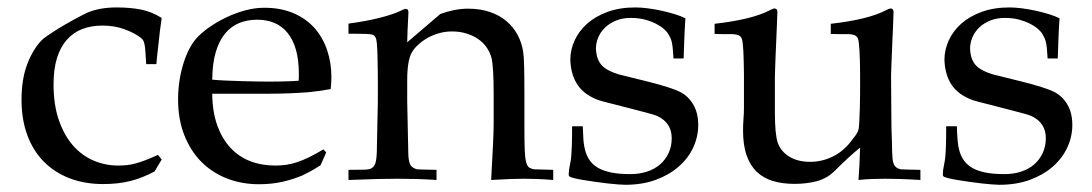

<svg xmlns="http://www.w3.org/2000/svg" viewBox="-20 -494 2996 527"><path d="M423.8 -56.2 404.3 -23.4Q370.6 -5.4 337.6 2.9Q304.7 11.2 263.2 11.2Q211.9 11.2 170.4 -4.9Q128.9 -21 99.6 -51Q70.3 -81.1 54.7 -123.8Q39.1 -166.5 39.1 -220.2Q39.1 -277.8 55.4 -319.6Q71.8 -361.3 95.7 -384.8Q100.6 -389.6 110.4 -396.2Q120.1 -402.8 132.3 -410.6Q144.5 -418.5 158.2 -426.3Q171.9 -434.1 184.1 -440.9Q196.3 -447.8 206.1 -452.6Q215.8 -457.5 220.2 -459.5Q254.4 -473.6 299.8 -473.6Q337.4 -473.6 366.9 -467.8Q396.5 -461.9 423.8 -444.8Q423.3 -440.4 421.9 -430.7Q420.4 -420.9 418.9 -408.7Q417.5 -396.5 416 -382.6Q414.6 -368.7 413.1 -356.2Q411.6 -343.8 410.6 -333.5Q409.7 -323.2 409.2 -317.9H381.3Q379.9 -338.4 379.2 -350.8Q378.4 -363.3 377 -370.8Q375.5 -378.4 373.3 -382.6Q371.1 -386.7 366.7 -390.1Q349.1 -403.8 321.5 -413.8Q293.9 -423.8 261.2 -423.8Q230.5 -423.8 205.8 -414.3Q181.2 -404.8 163.6 -385Q146 -365.2 136.5 -335Q127 -304.7 127 -262.7Q127 -206.5 141.4 -164.8Q155.8 -123 179.9 -95.2Q204.1 -67.4 236.3 -53.5Q268.6 -39.6 304.2 -39.6Q317.4 -39.6 328.6 -40.8Q339.8 -42 352.3 -45.4Q364.7 -48.8 379.4 -54.4Q394 -60.1 413.6 -68.8Z M875.5 -75.7 859.9 -40.5Q843.3 -29.8 831.1 -23.2Q818.8 -16.6 810.5 -12.7Q785.6 -2 755.6 4.9Q725.6 11.7 690.9 11.7Q643.1 11.7 602.3 -4.4Q561.5 -20.5 532 -50.5Q502.4 -80.6 485.6 -123.8Q468.8 -167 468.8 -220.7Q468.8 -249.5 473.1 -275.6Q477.5 -301.8 484.6 -323.5Q491.7 -345.2 500.7 -361.8Q509.8 -378.4 519 -388.7Q533.2 -404.3 554.4 -419.2Q575.7 -434.1 600.6 -446Q625.5 -458 652.3 -465.3Q679.2 -472.7 705.6 -472.7Q751 -472.7 785.6 -457.8Q820.3 -442.9 843.3 -417Q866.2 -391.1 877.9 -356.4Q889.6 -321.8 889.6 -282.7Q889.6 -275.9 889.2 -267.6Q888.7 -259.3 887.7 -249.5Q852.5 -243.2 824.7 -240.7Q798.3 -238.8 772 -237.8Q745.6 -236.8 719.2 -236.8H562.5Q563 -188 575.9 -151.1Q588.9 -114.3 611.6 -89.4Q634.3 -64.5 665.8 -52Q697.3 -39.6 735.4 -39.6Q751.5 -39.6 766.1 -41.7Q780.8 -43.9 796.1 -49.1Q811.5 -54.2 828.9 -62.7Q846.2 -71.3 867.7 -84ZM562.5 -275.4Q576.2 -273.9 599.4 -272.9Q622.6 -272 646.2 -271.2Q669.9 -270.5 689.2 -270.3Q708.5 -270 714.4 -270Q747.1 -270 768.3 -270.8Q789.6 -271.5 799.8 -272.5Q800.3 -278.3 800.3 -282.7Q800.3 -287.1 800.3 -290.5Q800.3 -329.6 792.2 -357.7Q784.2 -385.7 769 -404.1Q753.9 -422.4 732.9 -431.2Q711.9 -439.9 685.5 -439.9Q658.7 -439.9 636.2 -430.7Q613.8 -421.4 597.4 -401.4Q581.1 -381.3 572 -350.3Q563 -319.3 562.5 -275.4Z M936.5 0V-27.8L982.9 -28.3Q992.7 -28.8 998.3 -31.5Q1003.9 -34.2 1007.3 -39.6Q1010.7 -44.9 1012.2 -53.7Q1013.7 -62.5 1014.2 -74.7Q1014.2 -81.1 1017.1 -214.8V-272.9Q1017.1 -287.1 1016.8 -305.9Q1016.6 -324.7 1016.1 -342.8Q1015.6 -360.8 1014.4 -374.5Q1013.2 -388.2 1010.7 -391.1Q1008.8 -394 1007.3 -396Q1005.9 -397.9 1000.7 -399.2Q995.6 -400.4 984.9 -400.9Q974.1 -401.4 954.1 -401.4H936.5V-429.2Q986.3 -436 1022.2 -445.1Q1058.1 -454.1 1080.6 -464.8Q1090.8 -470.2 1093.8 -469.7Q1101.1 -469.7 1101.1 -460Q1101.1 -455.1 1099.9 -435.3Q1098.6 -415.5 1097.7 -377.9L1188.5 -455.6Q1229 -470.2 1264.2 -470.2Q1297.9 -470.2 1324.5 -461.2Q1351.1 -452.1 1370.1 -436Q1389.2 -419.9 1400.6 -398.4Q1412.1 -377 1416 -352.1Q1418 -340.8 1418.7 -310.3Q1419.4 -279.8 1419.4 -229.5V-143.1Q1419.4 -106.9 1420.2 -85Q1420.9 -63 1423.6 -51Q1426.3 -39.1 1431.6 -34.9Q1437 -30.8 1446.3 -29.3L1498.5 -27.8V0Q1474.6 -2 1454.6 -2.7Q1434.6 -3.4 1418.9 -3.4Q1405.3 -3.4 1382.8 -2.7Q1360.4 -2 1328.1 0Q1331.5 -61.5 1333.3 -99.1Q1335 -136.7 1335 -152.3V-234.4Q1335 -311 1329.1 -335Q1324.7 -351.1 1315.2 -364.5Q1305.7 -377.9 1291.5 -387.5Q1277.3 -397 1259.5 -402.3Q1241.7 -407.7 1220.7 -407.7Q1203.1 -407.7 1186 -403.1Q1168.9 -398.4 1154.5 -390.4Q1140.1 -382.3 1128.7 -372.1Q1117.2 -361.8 1110.4 -350.1Q1097.7 -327.6 1097.7 -273.9V-214.8Q1100.6 -88.4 1100.6 -77.6Q1100.6 -55.7 1105 -44.4Q1109.4 -33.2 1124.5 -29.3Q1127.4 -28.8 1178.2 -27.8V0Q1148.4 -2 1121.8 -2.7Q1095.2 -3.4 1070.3 -3.4Q1049.8 -3.4 1016.8 -2.7Q983.9 -2 936.5 0Z M1550.3 -147.5H1579.6Q1580.1 -128.4 1581.3 -111.3Q1582.5 -94.2 1586.7 -79.6Q1590.8 -64.9 1599.1 -53.2Q1607.4 -41.5 1621.8 -33.2Q1636.2 -24.9 1657.7 -20.5Q1679.2 -16.1 1710 -16.1Q1734.9 -16.1 1755.9 -22.9Q1776.9 -29.8 1791.7 -42.7Q1806.6 -55.7 1815.2 -74Q1823.7 -92.3 1823.7 -114.7Q1823.7 -156.7 1784.7 -175.3Q1780.8 -177.2 1768.3 -180.9Q1755.9 -184.6 1739.3 -188.7Q1722.7 -192.9 1704.3 -197.8Q1686 -202.6 1669.4 -206.8Q1652.8 -210.9 1640.6 -214.1Q1628.4 -217.3 1624 -218.8Q1584.5 -232.9 1565.7 -260.5Q1546.9 -288.1 1545.4 -329.6Q1545.4 -356.9 1557.1 -382.8Q1568.8 -408.7 1591.6 -429Q1614.3 -449.2 1647.7 -461.4Q1681.2 -473.6 1724.1 -473.6Q1738.8 -473.6 1757.8 -471.2Q1776.9 -468.8 1795.9 -464.6Q1814.9 -460.4 1832.3 -455.1Q1849.6 -449.7 1861.3 -443.8Q1859.4 -416 1858.4 -388.9Q1857.4 -361.8 1856.4 -333.5H1828.6Q1827.6 -352.1 1826.4 -362.8Q1825.2 -373.5 1823.5 -380.1Q1821.8 -386.7 1819.6 -390.9Q1817.4 -395 1814.5 -400.4Q1811 -406.7 1802.5 -414.3Q1793.9 -421.9 1780.8 -428.7Q1767.6 -435.5 1750.2 -440.2Q1732.9 -444.8 1710.9 -444.8Q1689 -444.8 1671.4 -437.7Q1653.8 -430.7 1641.4 -418.9Q1628.9 -407.2 1622.3 -391.8Q1615.7 -376.5 1615.7 -359.9Q1617.2 -330.6 1631.6 -314.9Q1646 -299.3 1679.2 -289.6L1760.3 -269.5Q1791 -261.7 1812.3 -254.9Q1833.5 -248 1844.7 -242.7Q1868.2 -231.4 1882.3 -208Q1896.5 -184.6 1896.5 -150.9Q1896.5 -118.7 1882.6 -88.9Q1868.7 -59.1 1842.5 -36.4Q1816.4 -13.7 1779.5 -0.2Q1742.7 13.2 1696.3 13.2Q1689.5 13.2 1676 12.2Q1662.6 11.2 1646.2 9.3Q1629.9 7.3 1612.5 4.9Q1595.2 2.4 1580.6 0Q1565.9 -2.4 1555.4 -5.1Q1544.9 -7.8 1543 -9.8Q1541 -11.2 1541 -14.6Q1541 -26.4 1543.9 -39.6Q1546.9 -52.7 1547.9 -64Q1548.8 -73.7 1549.6 -94.5Q1550.3 -115.2 1550.3 -147.5Z M2506.3 -27.8V0Q2474.1 -2 2450.2 -2.7Q2426.3 -3.4 2409.7 -3.4Q2391.6 -3.4 2373.3 -2.7Q2355 -2 2336.4 0Q2339.4 -39.6 2340.8 -88.9Q2311.5 -65.4 2271 -24.9Q2250.5 -4.4 2222.4 3.2Q2194.3 10.7 2160.6 10.7Q2127.9 10.7 2101.8 2.9Q2075.7 -4.9 2057.4 -22.2Q2039.1 -39.6 2029.3 -67.6Q2019.5 -95.7 2019.5 -136.2Q2019.5 -153.3 2020.8 -168.5Q2022 -183.6 2022 -198.2V-281.7Q2022 -282.7 2022 -289.8Q2022 -296.9 2021.7 -307.6Q2021.5 -318.4 2021.2 -330.8Q2021 -343.3 2020.3 -354.7Q2019.5 -366.2 2018.6 -375.2Q2017.6 -384.3 2016.1 -387.7Q2013.7 -394.5 2006.6 -397.5Q1999.5 -400.4 1983.9 -400.4Q1970.2 -400.4 1959.7 -400.4Q1949.2 -400.4 1941.4 -400.9V-428.7Q2044.9 -440.4 2093.8 -466.3Q2102.1 -470.7 2106 -470.7Q2113.8 -470.7 2113.8 -460.9Q2113.8 -460 2113.3 -447.5Q2112.8 -435.1 2112.1 -416.7Q2111.3 -398.4 2110.4 -376.5Q2109.4 -354.5 2108.6 -335Q2107.9 -315.4 2107.4 -300.8Q2106.9 -286.1 2106.9 -281.7V-186.5Q2106.9 -125.5 2114.7 -102.5Q2123 -78.6 2146.2 -64.2Q2169.4 -49.8 2203.6 -49.8Q2237.3 -49.8 2267.6 -65.2Q2297.9 -80.6 2319.8 -111.3Q2325.7 -118.7 2329.1 -123.5Q2332.5 -128.4 2334.5 -133.1Q2336.4 -137.7 2337.2 -142.8Q2337.9 -147.9 2338.4 -155.3Q2339.4 -177.2 2340.1 -198Q2340.8 -218.8 2340.8 -240.7V-281.7Q2340.8 -282.7 2340.8 -289.8Q2340.8 -296.9 2340.6 -307.6Q2340.3 -318.4 2340.1 -330.8Q2339.8 -343.3 2339.1 -354.7Q2338.4 -366.2 2337.4 -375.2Q2336.4 -384.3 2335 -387.7Q2332.5 -394.5 2325.4 -397.5Q2318.4 -400.4 2302.7 -400.4Q2289.1 -400.4 2278.6 -400.4Q2268.1 -400.4 2260.3 -400.9V-428.7Q2363.8 -440.4 2412.6 -466.3Q2420.9 -470.7 2424.8 -470.7Q2432.6 -470.7 2432.6 -460.9Q2431.2 -415.5 2429.2 -377.9Q2428.7 -361.8 2428 -346.2Q2427.2 -330.6 2426.8 -317.4Q2426.3 -304.2 2426 -294.7Q2425.8 -285.2 2425.8 -281.7L2426.8 -147Q2426.8 -143.6 2427.2 -132.6Q2427.7 -121.6 2428 -109.6Q2428.2 -97.7 2428.5 -88.1Q2428.7 -78.6 2428.7 -77.6Q2429.2 -66.4 2429.9 -58.1Q2430.7 -49.8 2433.1 -43.9Q2435.5 -38.1 2439.9 -34.7Q2444.3 -31.2 2452.1 -29.3Q2455.1 -28.8 2506.3 -27.8Z M2577.1 -147.5H2606.4Q2606.9 -128.4 2608.2 -111.3Q2609.4 -94.2 2613.5 -79.6Q2617.7 -64.9 2626 -53.2Q2634.3 -41.5 2648.7 -33.2Q2663.1 -24.9 2684.6 -20.5Q2706.1 -16.1 2736.8 -16.1Q2761.7 -16.1 2782.7 -22.9Q2803.7 -29.8 2818.6 -42.7Q2833.5 -55.7 2842 -74Q2850.6 -92.3 2850.6 -114.7Q2850.6 -156.7 2811.5 -175.3Q2807.6 -177.2 2795.2 -180.9Q2782.7 -184.6 2766.1 -188.7Q2749.5 -192.9 2731.2 -197.8Q2712.9 -202.6 2696.3 -206.8Q2679.7 -210.9 2667.5 -214.1Q2655.3 -217.3 2650.9 -218.8Q2611.3 -232.9 2592.5 -260.5Q2573.7 -288.1 2572.3 -329.6Q2572.3 -356.9 2584 -382.8Q2595.7 -408.7 2618.4 -429Q2641.1 -449.2 2674.6 -461.4Q2708 -473.6 2751 -473.6Q2765.6 -473.6 2784.7 -471.2Q2803.7 -468.8 2822.8 -464.6Q2841.8 -460.4 2859.1 -455.1Q2876.5 -449.7 2888.2 -443.8Q2886.2 -416 2885.3 -388.9Q2884.3 -361.8 2883.3 -333.5H2855.5Q2854.5 -352.1 2853.3 -362.8Q2852.1 -373.5 2850.3 -380.1Q2848.6 -386.7 2846.4 -390.9Q2844.2 -395 2841.3 -400.4Q2837.9 -406.7 2829.3 -414.3Q2820.8 -421.9 2807.6 -428.7Q2794.4 -435.5 2777.1 -440.2Q2759.8 -444.8 2737.8 -444.8Q2715.8 -444.8 2698.2 -437.7Q2680.7 -430.7 2668.2 -418.9Q2655.8 -407.2 2649.2 -391.8Q2642.6 -376.5 2642.6 -359.9Q2644 -330.6 2658.4 -314.9Q2672.9 -299.3 2706.1 -289.6L2787.1 -269.5Q2817.9 -261.7 2839.1 -254.9Q2860.4 -248 2871.6 -242.7Q2895 -231.4 2909.2 -208Q2923.3 -184.6 2923.3 -150.9Q2923.3 -118.7 2909.4 -88.9Q2895.5 -59.1 2869.4 -36.4Q2843.3 -13.7 2806.4 -0.2Q2769.5 13.2 2723.1 13.2Q2716.3 13.2 2702.9 12.2Q2689.5 11.2 2673.1 9.3Q2656.7 7.3 2639.4 4.9Q2622.1 2.4 2607.4 0Q2592.8 -2.4 2582.3 -5.1Q2571.8 -7.8 2569.8 -9.8Q2567.9 -11.2 2567.9 -14.6Q2567.9 -26.4 2570.8 -39.6Q2573.7 -52.7 2574.7 -64Q2575.7 -73.7 2576.4 -94.5Q2577.1 -115.2 2577.1 -147.5Z"/></svg>

Font: XB Kayhan
Style: Regular
Weight: 400
Designer: Behnam
Foundry: Irmug
Version: Version 7.300 2009